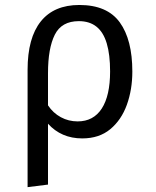

<svg xmlns="http://www.w3.org/2000/svg" viewBox="-20 -558 640 790"><path d="M306.5 -537.5Q421 -537.5 472.8 -466Q524.5 -394.5 524.5 -263.5Q524.5 -189.5 502 -127Q479.5 -64.5 433.8 -26.5Q388 11.5 318.5 11.5Q275 11.5 239.8 -3.8Q204.5 -19 177.5 -49V201.5L93.5 212V-270.5Q93.5 -402 147.8 -469.8Q202 -537.5 306.5 -537.5ZM304.5 -471Q233.5 -471 205.5 -415.2Q177.5 -359.5 177.5 -257V-124.5Q198.5 -93 230.2 -75.8Q262 -58.5 299.5 -58.5Q364.5 -58.5 398.8 -111.5Q433 -164.5 433 -264Q433 -333.5 419.2 -379.5Q405.5 -425.5 377 -448.2Q348.5 -471 304.5 -471Z"/></svg>

Font: Fast_Mono
Style: Regular
Weight: 400
Monospace: yes
Designer: Carrois Corporate, Edenspiekermann AG, Nikita Prokopov
Foundry: Carrois Corporate, Edenspiekermann AG, Nikita Prokopov
Version: Version 5.002